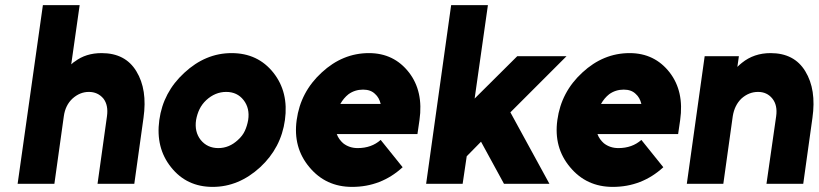

<svg xmlns="http://www.w3.org/2000/svg" viewBox="-20 -720 3207 752"><path d="M506 0 542 -258Q550 -314 543 -359.5Q536 -405 514 -441Q471 -512 378 -512Q316 -512 273 -479Q269 -477 266 -474Q263 -471 259 -468L292 -700H148L49 0H193L230 -265Q236 -308 264 -334Q293 -360 328 -360Q363 -360 385 -334Q405 -308 399 -265L362 0Z M866 -360Q909 -360 934 -328Q959 -296 952 -250Q948 -227 939 -207.5Q930 -188 912 -172Q878 -140 835 -140Q792 -140 766 -172Q741 -204 748 -250Q752 -273 761.5 -292.5Q771 -312 788 -328Q823 -360 866 -360ZM887 -512Q785 -512 702 -435Q619 -359 604 -250Q589 -141 650 -65Q711 12 813 12Q915 12 999 -65Q1081 -141 1096 -250Q1111 -359 1051 -435Q990 -512 887 -512Z M1615 -195 1623 -250Q1639 -362 1582 -436Q1523 -512 1425 -512Q1322 -512 1240 -436Q1157 -360 1142 -250Q1127 -142 1192 -65Q1256 12 1359 12Q1473 12 1557 -65L1471 -172Q1435 -140 1381 -140Q1348 -140 1324 -159Q1316 -166 1309.5 -175Q1303 -184 1299 -195ZM1402 -369Q1432 -369 1449 -352Q1465 -338 1471 -313H1313Q1326 -336 1345 -351Q1370 -369 1402 -369Z M1649 0H1792L1808 -108L1864 -165L1954 0H2132L1979 -280L2199 -500H2006L1839 -334L1891 -700H1747Z M2636 -195 2644 -250Q2660 -362 2603 -436Q2544 -512 2446 -512Q2343 -512 2261 -436Q2178 -360 2163 -250Q2148 -142 2213 -65Q2277 12 2380 12Q2494 12 2578 -65L2492 -172Q2456 -140 2402 -140Q2369 -140 2345 -159Q2337 -166 2330.5 -175Q2324 -184 2320 -195ZM2423 -369Q2453 -369 2470 -352Q2486 -338 2492 -313H2334Q2347 -336 2366 -351Q2391 -369 2423 -369Z M3126 0 3162 -258Q3170 -314 3163 -359.5Q3156 -405 3134 -441Q3091 -512 2998 -512Q2933 -512 2886 -474Q2881 -470 2877 -466.5Q2873 -463 2868 -458L2874 -500H2740L2670 0H2813L2850 -265Q2857 -308 2884 -334Q2913 -360 2949 -360Q2984 -360 3005 -334Q3026 -308 3020 -265L2982 0Z"/></svg>

Font: Unageo
Style: ExtraBold-Italic
Weight: 800
Designer: Richard Sepsi
Foundry: Richard Sepsi
Version: Version 2.000